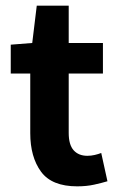

<svg xmlns="http://www.w3.org/2000/svg" viewBox="-20 -647 416 679"><path d="M253 12Q163 12 125 -40Q87 -92 87 -176V-387H18V-489L94 -495L110 -627H223V-495H344V-387H223V-177Q223 -135 240.5 -115.5Q258 -96 289 -96Q302 -96 315 -99Q328 -102 338 -106L360 -6Q340 0 313 6Q286 12 253 12Z"/></svg>

Font: Assistant ExtraLight
Style: Bold
Weight: 700
Version: Version 3.000